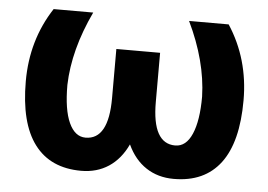

<svg xmlns="http://www.w3.org/2000/svg" viewBox="-44 -584 908 651"><g transform="rotate(5 410.5 -259.0)"><path d="M248 -528.3Q185.5 -396.5 182.1 -276.4Q182.1 -191.9 202.4 -147.7Q222.7 -103.5 258.8 -103.5Q336.9 -103.5 336.9 -244.6V-412.1H485.8V-244.6Q485.8 -103.5 564 -103.5Q601.1 -103.5 620.8 -149.2Q640.6 -194.8 640.6 -276.4Q637.2 -397.5 574.2 -528.3H709Q781.7 -417 781.7 -276.4Q781.7 -133.8 727.5 -62Q673.3 9.8 568.8 9.8Q515.1 9.8 474.9 -16.6Q434.6 -43 411.1 -93.8Q387.2 -43 347.2 -16.6Q307.1 9.8 253.9 9.8Q148.9 9.8 94.7 -62.3Q40.5 -134.3 40.5 -276.4Q40.5 -417 113.3 -528.3Z"/></g></svg>

Font: Roboto
Style: Bold
Weight: 700
Designer: Google
Version: Version 2.134; 2016; ttfautohint (v1.6)